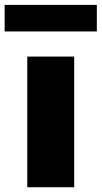

<svg xmlns="http://www.w3.org/2000/svg" viewBox="-56 -786 427 806"><path d="M58.5 0V-548.5H255.5V0ZM-36.5 -654V-765.5H350.5V-654Z"/></svg>

Font: Encode Sans SemiExpanded ExtraBold
Style: Regular
Weight: 800
Width: 6
Designer: Multiple Designers
Foundry: Impallari Type
Version: Version 3.002